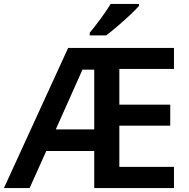

<svg xmlns="http://www.w3.org/2000/svg" viewBox="-20 -958 965 978"><path d="M688 -938H543.9C518.1 -895 466.3 -826.2 437 -791V-777.8H521C537.1 -790 556.2 -805.2 578.1 -824.2C600.1 -842.8 621.1 -861.8 641.6 -880.9C661.6 -899.9 677.2 -915.5 688 -927.7ZM866.2 -107.9H587.9V-317.9H847.2V-424.8H587.9V-606.9H866.2V-713.9H327.1L0 0H130.9L215.8 -189H460V0H866.2ZM399.9 -603H460V-298.8H264.2Z"/></svg>

Font: Noto Reveo Sans
Style: Regular
Weight: 600
Designer: Monotype Design Team
Foundry: Monotype Imaging Inc.
Version: Version 2.007